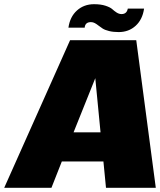

<svg xmlns="http://www.w3.org/2000/svg" viewBox="-20 -891 759 911"><path d="M482.9 0 470.7 -125H273.4L224.1 0H0L312.5 -700.2H626.5L719.2 0ZM432.1 -520 329.1 -263.2H457ZM304.7 -759.8Q312 -811.5 345.2 -841.3Q378.4 -871.1 426.3 -871.1Q458 -871.1 480.5 -863.8Q502.9 -856.4 512.5 -847.7Q522 -838.9 533.4 -831.5Q544.9 -824.2 556.6 -824.2Q581.5 -824.2 586.4 -850.1H663.6Q656.2 -798.3 623.5 -768.6Q590.8 -738.8 543 -738.8Q517.1 -738.8 497.6 -743.7Q478 -748.5 467 -755.6Q456.1 -762.7 447.5 -769.5Q439 -776.4 430.2 -781.2Q421.4 -786.1 411.6 -786.1Q383.8 -786.1 381.8 -759.8Z"/></svg>

Font: Fivo Sans Black
Style: Regular
Weight: 900
Designer: Alexander Slobzheninov
Foundry: Alexander Slobzheninov
Version: 1.0